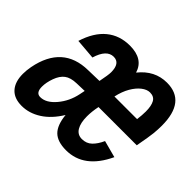

<svg xmlns="http://www.w3.org/2000/svg" viewBox="-149 -705 882 882"><g transform="rotate(45 292.0 -264.0)"><path d="M335.9 -236.3V-235.4Q328.6 -199.7 328.6 -168.5Q328.6 -126 343 -102.1Q357.4 -78.1 385.7 -78.1Q415 -78.1 434.3 -96.7Q453.6 -115.2 467.8 -147L550.3 -125Q487.3 9.8 370.6 9.8Q314.9 9.8 287.8 -16.8Q260.7 -43.5 254.9 -103.5Q220.2 -46.9 175.5 -18.6Q130.9 9.8 82.5 9.8Q33.2 9.8 7.8 -18.6Q-17.6 -46.9 -17.6 -98.6Q-17.6 -121.1 -12.7 -147.5Q21 -319.8 182.1 -322.3L254.4 -324.2Q264.2 -373 264.2 -390.1Q264.2 -449.2 222.2 -449.2Q176.8 -449.2 155.3 -377.4L55.7 -385.7Q79.6 -461.9 126 -500Q172.4 -538.1 238.8 -538.1Q325.7 -538.1 346.2 -470.2Q400.4 -538.1 479.5 -538.1Q602.5 -538.1 602.5 -381.3Q602.5 -357.4 599.9 -330.8Q597.2 -304.2 584.5 -236.3ZM85.9 -119.1Q85.9 -79.1 114.3 -79.1Q152.3 -79.1 187.3 -120.6Q222.2 -162.1 233.4 -217.3L238.8 -243.7L188.5 -242.2Q149.9 -241.2 129.4 -225.6Q108.9 -210 97.4 -178Q85.9 -146 85.9 -119.1ZM456.1 -451.2Q436.5 -451.2 416 -435.3Q395.5 -419.4 378.9 -390.9Q362.3 -362.3 353.5 -322.3H500.5Q504.4 -352.5 504.4 -375.5Q504.4 -412.1 493.4 -431.6Q482.4 -451.2 456.1 -451.2Z"/></g></svg>

Font: Cousine
Style: Bold Italic
Weight: 700
Italic angle: -12°
Monospace: yes
Designer: Steve Matteson
Foundry: Ascender Corporation
Version: Version 1.20